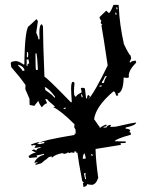

<svg xmlns="http://www.w3.org/2000/svg" viewBox="-20 -750 593 774"><path d="M450.2 -711.9 454.1 -712.9 452.1 -720.7 448.2 -719.7ZM446.3 -690.4 450.2 -691.4 448.2 -699.2 444.3 -698.2ZM309.6 -357.4 313.5 -358.4 310.5 -370.1 306.6 -369.1ZM92.8 -518.6 93.8 -531.2 92.8 -540 87.9 -539.1 88.9 -532.2 87.9 -522.5Q88.9 -518.6 92.8 -518.6ZM125 -467.8 132.8 -468.8Q130.9 -515.6 127 -535.2L123 -534.2Q123 -475.6 125 -467.8ZM87.9 -484.4 91.8 -485.4 90.8 -488.3Q90.8 -493.2 97.7 -494.1L94.7 -510.7L86.9 -509.8L87.9 -499Q87.9 -493.2 86.9 -488.3ZM71.3 -463.9 79.1 -465.8Q75.2 -483.4 52.7 -489.3L53.7 -485.4Q69.3 -469.7 71.3 -463.9ZM198.2 -356.4 202.1 -357.4 201.2 -361.3Q176.8 -393.6 160.2 -399.4L163.1 -386.7Q197.3 -363.3 198.2 -356.4ZM391.6 -415 399.4 -416Q399.4 -425.8 411.1 -444.3L402.3 -441.4Q402.3 -435.5 390.6 -418.9ZM381.8 -400.4 389.6 -401.4V-406.2L380.9 -404.3ZM237.3 -310.5 245.1 -312.5V-316.4L236.3 -314.5ZM313.5 -109.4 326.2 -111.3 321.3 -131.8Q314.5 -129.9 313.5 -109.4ZM353.5 -121.1 351.6 -129.9 347.7 -128.9 349.6 -121.1ZM323.2 -27.3 327.1 -28.3 324.2 -43 325.2 -52.7 318.4 -50.8ZM316.4 3.9 314.5 -10.7Q314.5 -12.7 318.4 -12.7L311.5 -20.5Q295.9 -101.6 292 -134.8H286.1L287.1 -139.6L278.3 -138.7L280.3 -133.8L266.6 -135.7L259.8 -132.8L254.9 -135.7Q245.1 -129.9 239.3 -129.9Q236.3 -129.9 231.4 -132.8Q202.1 -127 190.4 -115.2L188.5 -114.3L189.5 -119.1Q175.8 -119.1 168.9 -109.4Q164.1 -107.4 146.5 -91.8L123 -85L124 -91.8H129.9L130.9 -96.7Q125 -93.8 118.2 -93.8Q127.9 -118.2 157.2 -126L158.2 -129.9L127 -123Q129.9 -119.1 129.9 -116.2L100.6 -113.3Q95.7 -114.3 95.7 -121.1Q111.3 -133.8 125 -134.8L107.4 -143.6L115.2 -147.5Q121.1 -147.5 126 -142.6Q128.9 -153.3 142.6 -153.3L143.6 -157.2L119.1 -153.3Q122.1 -160.2 125 -164.1Q117.2 -164.1 117.2 -166L110.4 -163.1Q105.5 -163.1 105.5 -168Q128.9 -176.8 138.7 -176.8L137.7 -172.9H131.8V-169.9L140.6 -168.9L158.2 -172.9L159.2 -178.7L140.6 -174.8Q147.5 -183.6 280.3 -206.1L281.2 -211.9L285.2 -210.9L284.2 -228.5L279.3 -236.3Q280.3 -242.2 280.3 -249Q225.6 -303.7 194.3 -318.4L202.1 -320.3Q171.9 -344.7 169.9 -350.6L162.1 -349.6Q167 -341.8 169.9 -334Q160.2 -332 148.4 -317.4Q135.7 -335 134.8 -343.8L118.2 -323.2L99.6 -327.1L98.6 -352.5L82 -390.6L83 -407.2Q60.5 -439.5 25.4 -479.5L23.4 -493.2Q23.4 -500 29.3 -501.5Q35.2 -502.9 42 -503.9Q56.6 -503.9 74.2 -490.2H78.1Q80.1 -641.6 98.6 -646.5L127 -672.9L132.8 -665L126 -618.2Q133.8 -602.5 135.7 -590.8L139.6 -591.8L138.7 -618.2Q138.7 -650.4 148.4 -652.3L153.3 -644.5Q153.3 -580.1 159.2 -440.4Q166 -440.4 265.6 -337.9H269.5Q266.6 -378.9 266.6 -391.6Q266.6 -419.9 273.4 -419.9Q279.3 -419.9 280.3 -414.1Q278.3 -395.5 278.3 -382.8Q278.3 -360.4 285.2 -360.4L288.1 -362.3Q288.1 -367.2 309.6 -377.9L305.7 -394.5L313.5 -396.5L322.3 -393.6Q325.2 -364.3 327.1 -352.5L331.1 -354.5Q331.1 -366.2 336.9 -367.2L342.8 -360.4L335 -348.6Q360.4 -375 414.1 -486.3Q395.5 -612.3 388.7 -648.4L392.6 -649.4L385.7 -657.2L388.7 -666Q382.8 -671.9 380.9 -680.7L408.2 -707L418.9 -697.3Q424.8 -698.2 437.5 -730.5H458L459 -720.7Q461.9 -651.4 479.5 -572.3Q501 -527.3 505.9 -527.3L508.8 -514.6L502.9 -501L503.9 -497.1L511.7 -502.9L526.4 -505.9L529.3 -498Q499 -467.8 499 -444.3L500 -438.5L491.2 -435.5Q485.4 -437.5 478.5 -437.5Q477.5 -377.9 454.1 -373L457 -365.2L448.2 -364.3Q444.3 -381.8 437.5 -381.8Q366.2 -321.3 359.4 -269.5L379.9 -240.2L381.8 -241.2L380.9 -238.3L382.8 -234.4Q395.5 -244.1 408.2 -248L410.2 -242.2L398.4 -238.3L396.5 -235.4Q403.3 -235.4 409.2 -236.3Q411.1 -244.1 424.8 -247.1L427.7 -242.2Q423.8 -241.2 423.8 -238.3Q435.5 -238.3 446.3 -239.3Q517.6 -255.9 529.3 -255.9Q526.4 -244.1 487.3 -236.3L486.3 -231.4Q504.9 -230.5 504.9 -222.7L501 -217.8Q507.8 -217.8 507.8 -207Q447.3 -190.4 442.4 -180.7L487.3 -179.7L486.3 -173.8L466.8 -172.9L465.8 -169.9L467.8 -166L365.2 -149.4Q366.2 -101.6 376 -33.2Q366.2 -4.9 349.6 -4.9Q341.8 -4.9 331.1 -7.8Q331.1 1 316.4 3.9Z"/></svg>

Font: Blackcraft
Style: Regular
Weight: 400
Designer: GGBotNet
Foundry: GGBotNet
Version: 1.00